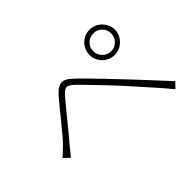

<svg xmlns="http://www.w3.org/2000/svg" viewBox="-115 -990 1230 1230"><g transform="rotate(-45 500.0 -375.5)"><path d="M690 -590Q690 -557 714 -533Q738 -509 771 -509Q805 -509 828.5 -533Q852 -557 852 -590Q852 -625 828.5 -648Q805 -671 771 -671Q738 -671 714 -648Q690 -625 690 -590ZM656 -590Q656 -622 671.5 -648Q687 -674 713 -689.5Q739 -705 771 -705Q802 -705 828 -689.5Q854 -674 870 -648Q886 -622 886 -590Q886 -559 870 -533Q854 -507 828 -491.5Q802 -476 771 -476Q739 -476 713 -491.5Q687 -507 671.5 -533Q656 -559 656 -590ZM67 -246Q85 -261 98.5 -274.5Q112 -288 129 -304Q148 -323 173 -353Q198 -383 226 -417.5Q254 -452 281.5 -485.5Q309 -519 331 -545Q367 -587 399.5 -592.5Q432 -598 477 -555Q505 -529 542.5 -490.5Q580 -452 617.5 -413Q655 -374 683 -344Q717 -309 758.5 -264Q800 -219 844 -172Q888 -125 926 -83L890 -46Q853 -91 811.5 -138Q770 -185 730 -229.5Q690 -274 656 -312Q635 -335 607.5 -364Q580 -393 551.5 -422.5Q523 -452 498 -478Q473 -504 456 -520Q423 -552 404 -549Q385 -546 356 -512Q335 -487 309 -455.5Q283 -424 255 -389.5Q227 -355 202 -324.5Q177 -294 158 -273Q145 -257 130.5 -238.5Q116 -220 106 -209Z"/></g></svg>

Font: Noto Sans TC ExtraLight
Style: Regular
Weight: 250
Designer: Ryoko NISHIZUKA  (kana, bopomofo & ideographs); Paul D. Hunt (Latin, Greek & Cyrillic); Sandoll Communications , Soo-you
Foundry: Adobe
Version: Version 2.004-H2;hotconv 1.0.118;makeotfexe 2.5.65603